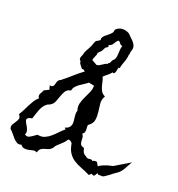

<svg xmlns="http://www.w3.org/2000/svg" viewBox="-165 -899 989 1064"><g transform="rotate(20 329.0 -367.0)"><path d="M335 -429.7 302.7 -436.5Q293.9 -428.7 281.2 -420.9Q268.6 -413.1 256.3 -404.3Q244.1 -395.5 235.4 -385.3Q226.6 -375 224.6 -361.3Q202.1 -357.4 193.4 -342.8Q184.6 -328.1 178.7 -310.5Q172.9 -293 166 -275.9Q159.2 -258.8 141.6 -249Q135.7 -245.1 130.9 -245.1Q131.8 -245.1 125 -241.2Q114.3 -233.4 106.4 -221.7Q98.6 -210 93.3 -196.3Q87.9 -182.6 83.5 -168.5Q79.1 -154.3 75.2 -142.6Q61.5 -140.6 54.7 -136.7Q47.9 -132.8 46.4 -128.4Q44.9 -124 46.9 -118.2Q48.8 -112.3 52.7 -105.5Q56.6 -99.6 61 -91.8Q65.4 -84 68.4 -76.2Q71.3 -68.4 71.8 -60.5Q72.3 -52.7 67.4 -45.9Q81.1 -35.2 93.8 -41.5Q106.4 -47.9 117.2 -55.7Q121.1 -58.6 125.5 -62Q129.9 -65.4 134.8 -67.4Q157.2 -62.5 175.8 -70.3Q194.3 -78.1 210 -91.8Q225.6 -105.5 240.2 -121.1Q254.9 -136.7 269.5 -148.4L261.7 -156.2Q279.3 -161.1 286.6 -169.4Q293.9 -177.7 295.9 -188.5Q297.9 -199.2 295.9 -211.4Q293.9 -223.6 293 -237.3Q292 -245.1 292.5 -252.4Q293 -259.8 295.9 -267.6Q288.1 -290 293.5 -310.5Q298.8 -331.1 308.1 -350.1Q317.4 -369.1 326.2 -388.7Q335 -408.2 335 -429.7ZM464.8 -686.5Q462.9 -679.7 460.9 -674.3Q459 -668.9 461.9 -661.1H458Q457 -635.7 448.2 -613.8Q439.5 -591.8 434.6 -568.4L429.7 -572.3Q425.8 -563.5 423.8 -549.3Q421.9 -535.2 411.1 -531.2L407.2 -535.2Q397.5 -522.5 385.3 -513.2Q373 -503.9 362.3 -493.2Q368.2 -482.4 370.6 -469.2Q373 -456.1 377 -442.4Q381.8 -425.8 388.7 -414.1Q395.5 -402.3 412.1 -394.5Q398.4 -371.1 401.4 -348.1Q404.3 -325.2 407.2 -299.8Q410.2 -276.4 406.7 -253.9Q403.3 -231.4 377.9 -213.9Q376 -207 377 -199.2Q377.9 -191.4 377.9 -183.6Q377.9 -175.8 375 -168.9Q372.1 -162.1 364.3 -158.2Q373 -147.5 373.5 -136.7Q374 -126 374.5 -116.2Q375 -106.4 379.4 -98.6Q383.8 -90.8 400.4 -86.9Q403.3 -74.2 405.8 -67.9Q408.2 -61.5 411.6 -57.6Q415 -53.7 420.9 -50.3Q426.8 -46.9 436.5 -40Q444.3 -38.1 454.1 -40Q463.9 -42 469.7 -34.2Q474.6 -39.1 481.4 -39.6Q488.3 -40 494.1 -39.1L506.8 -17.6Q517.6 -25.4 531.2 -31.2Q544.9 -37.1 557.6 -41Q572.3 -44.9 586.9 -47.9L677.7 -102.5Q664.1 -79.1 656.7 -64.9Q649.4 -50.8 642.1 -41.5Q634.8 -32.2 625.5 -24.9Q616.2 -17.6 599.6 -6.8Q588.9 2.9 578.1 9.8Q569.3 16.6 561 21.5Q552.7 26.4 547.9 26.4Q545.9 26.4 543.9 25.9Q542 25.4 540 25.4Q534.2 25.4 528.8 25.9Q523.4 26.4 519.5 18.6Q516.6 21.5 514.6 25.4Q512.7 29.3 510.7 32.7Q508.8 36.1 505.4 38.1Q502 40 496.1 38.1L491.2 32.2L476.6 44.9Q449.2 31.2 424.3 22Q399.4 12.7 379.9 0Q360.4 -12.7 346.7 -32.7Q333 -52.7 327.1 -87.9Q322.3 -93.8 316.4 -98.1Q310.5 -102.5 302.7 -100.6Q293 -84 279.3 -72.3Q265.6 -60.5 252 -46.9Q247.1 -42 244.1 -36.1Q241.2 -30.3 236.3 -25.4Q228.5 -16.6 217.8 -13.2Q207 -9.8 196.3 -6.8Q185.5 -3.9 176.3 2.9Q167 9.8 163.1 26.4Q151.4 19.5 139.6 22.5Q130.9 24.4 121.1 26.9Q111.3 29.3 102.1 29.8Q92.8 30.3 84 27.3Q75.2 24.4 68.4 14.6Q54.7 20.5 43 14.2Q31.2 7.8 21 -3.4Q10.7 -14.6 1 -27.3Q-8.8 -40 -17.6 -45.9Q-23.4 -61.5 -17.1 -72.8Q-10.7 -84 -3.4 -94.2Q3.9 -104.5 6.8 -114.7Q9.8 -125 -2 -139.6Q7.8 -154.3 15.6 -170.4Q23.4 -186.5 31.7 -202.6Q40 -218.8 49.3 -233.9Q58.6 -249 72.3 -259.8Q66.4 -266.6 66.4 -272.9Q66.4 -279.3 69.3 -285.6Q72.3 -292 76.2 -298.3Q80.1 -304.7 82 -310.5L110.4 -324.2L103.5 -347.7Q114.3 -345.7 119.6 -348.6Q125 -351.6 127.4 -357.4Q129.9 -363.3 131.3 -370.6Q132.8 -377.9 135.7 -383.8Q140.6 -392.6 150.4 -396.5Q178.7 -418 205.1 -441.9Q231.4 -465.8 259.8 -486.3Q254.9 -491.2 250.5 -493.7Q246.1 -496.1 240.2 -494.1Q234.4 -502 225.6 -512.7Q216.8 -523.4 218.8 -531.2Q210.9 -537.1 210.4 -543.9Q210 -550.8 212.4 -557.1Q214.8 -563.5 217.8 -570.3Q220.7 -577.1 220.7 -583Q226.6 -596.7 233.9 -608.9Q241.2 -621.1 247.1 -634.8Q251 -644.5 254.9 -657.2Q257.8 -664.1 262.7 -667.5Q267.6 -670.9 272.9 -673.3Q278.3 -675.8 281.2 -679.2Q284.2 -682.6 282.2 -690.4Q286.1 -701.2 295.4 -709Q304.7 -716.8 314 -724.1Q323.2 -731.4 330.1 -739.7Q336.9 -748 336.9 -760.7Q351.6 -776.4 373 -778.8Q394.5 -781.2 417 -768.6Q425.8 -758.8 436 -749.5Q446.3 -740.2 454.1 -731Q461.9 -721.7 465.3 -710.9Q468.8 -700.2 464.8 -686.5ZM407.2 -690.4Q396.5 -690.4 390.6 -700.2Q384.8 -710 376 -710.9Q364.3 -700.2 357.9 -687Q351.6 -673.8 333 -668.9Q336.9 -664.1 335.9 -660.6Q335 -657.2 331.5 -655.3Q328.1 -653.3 324.2 -650.9Q320.3 -648.4 319.3 -644.5Q312.5 -629.9 307.6 -624Q302.7 -618.2 291 -607.4Q292 -600.6 289.6 -594.7Q287.1 -588.9 284.7 -583Q282.2 -577.1 279.8 -571.8Q277.3 -566.4 278.3 -559.6Q286.1 -554.7 293.5 -551.3Q300.8 -547.9 307.6 -543Q316.4 -543 323.7 -546.9Q331.1 -550.8 337.9 -555.7Q344.7 -560.5 351.6 -564.5Q358.4 -568.4 367.2 -570.3L366.2 -575.2Q375 -577.1 377 -584.5Q378.9 -591.8 383.8 -597.7Q385.7 -600.6 385.3 -600.1Q384.8 -599.6 387.7 -601.6Q395.5 -608.4 397.9 -619.6Q400.4 -630.9 400.9 -643.6Q401.4 -656.2 402.3 -668.5Q403.3 -680.7 407.2 -690.4Z"/></g></svg>

Font: Homemade Apple
Style: Regular
Weight: 400
Designer: Font Diner, Inc
Foundry: Font Diner, Inc
Version: Version 1.000